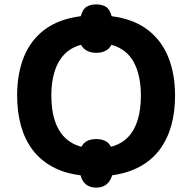

<svg xmlns="http://www.w3.org/2000/svg" viewBox="-20 -794 876 875"><path d="M418.9 61Q390.6 61 372.6 47.1Q354.5 33.2 347.2 4.9Q272.9 -4.4 218.5 -34.2Q164.1 -64 128.4 -111.3Q92.8 -158.7 75.4 -221.4Q58.1 -284.2 58.1 -358.9Q58.1 -458.5 89.1 -535.2Q120.1 -611.8 184.3 -659.7Q248.5 -707.5 348.1 -720.2Q356.9 -752.4 374.5 -763.2Q392.1 -773.9 418.9 -773.9Q444.8 -773.9 462.4 -763.2Q480 -752.4 488.8 -720.2Q587.4 -707.5 651.4 -659.4Q715.3 -611.3 746.6 -534.4Q777.8 -457.5 777.8 -357.9Q777.8 -283.7 760.5 -221.7Q743.2 -159.7 708 -112.5Q672.9 -65.4 618.7 -35.4Q564.5 -5.4 491.2 4.9Q482.9 32.7 464.6 46.9Q446.3 61 418.9 61ZM351.1 -125Q361.8 -145 378.9 -152.6Q396 -160.2 418.9 -160.2Q440.9 -160.2 458 -152.6Q475.1 -145 485.8 -125Q533.2 -137.7 563.2 -168.9Q593.3 -200.2 607.7 -248Q622.1 -295.9 622.1 -357.9Q622.1 -450.2 589.8 -510.3Q557.6 -570.3 487.8 -589.8Q478.5 -571.3 460.4 -562.3Q442.4 -553.2 418.9 -553.2Q395 -553.2 377.2 -562.3Q359.4 -571.3 349.1 -589.8Q302.7 -577.1 272.7 -545.7Q242.7 -514.2 228.3 -466.8Q213.9 -419.4 213.9 -357.9Q213.9 -295.9 228.5 -248Q243.2 -200.2 273.7 -168.9Q304.2 -137.7 351.1 -125Z"/></svg>

Font: Wonky
Style: Regular
Weight: 400
Designer: Monotype Design Team
Foundry: Monotype Imaging Inc.
Version: Version 3.000